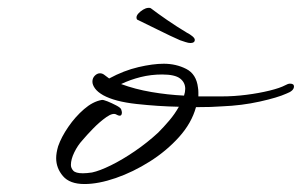

<svg xmlns="http://www.w3.org/2000/svg" viewBox="-20 -444 758 482"><path d="M192 18Q155 18 138 -2Q121 -22 121 -47Q121 -60 126 -77Q134 -100 151.5 -125.5Q169 -151 191 -170Q213 -189 235 -193Q239 -194 250 -189.5Q261 -185 271.5 -179.5Q282 -174 284 -170Q286 -164 286 -162Q286 -149 273 -156Q264 -162 247 -150Q230 -138 213.5 -121Q197 -104 187 -92Q175 -79 166.5 -61.5Q158 -44 158 -30Q158 -22 164 -15.5Q170 -9 188 -9Q193 -9 198.5 -9.5Q204 -10 211 -11Q230 -15 258.5 -29Q287 -43 318.5 -64.5Q350 -86 377 -111Q391 -125 405 -141.5Q419 -158 429 -176Q377 -177 322.5 -183Q268 -189 239 -205Q225 -213 218.5 -222Q212 -231 212 -239Q212 -248 218 -254Q224 -260 231 -260Q237 -260 242 -256Q245 -254 248 -251.5Q251 -249 254 -247Q291 -267 327.5 -275.5Q364 -284 391 -284Q422 -284 447.5 -271Q473 -258 477 -224Q478 -218 478 -212.5Q478 -207 478 -202H537Q567 -202 598.5 -206Q630 -210 656.5 -216.5Q683 -223 696 -230Q703 -234 708 -234Q718 -234 718 -227Q718 -216 699 -209Q677 -199 632 -189Q587 -179 537 -177Q525 -176 508.5 -175.5Q492 -175 472 -175Q461 -135 429.5 -100Q398 -65 356 -38.5Q314 -12 270.5 3Q227 18 192 18ZM442 -204Q445 -213 445 -221Q445 -237 432 -247Q419 -257 387 -257Q359 -257 333 -250.5Q307 -244 284 -233Q319 -220 360 -213Q401 -206 442 -204ZM432 -343Q409 -353 377 -369Q345 -385 326 -394L324 -395Q319 -404 332.5 -415Q346 -426 357 -424L359 -423Q376 -410 400 -393.5Q424 -377 449 -362Q457 -358 463 -353Q469 -348 469 -344Q469 -336 458 -336Q453 -336 445.5 -338.5Q438 -341 432 -343Z"/></svg>

Font: WindSong Medium
Style: Regular
Weight: 500
Designer: Robert E. Leuschke
Foundry: Robert E. Leuschke
Version: Version 1.010; ttfautohint (v1.8.3)